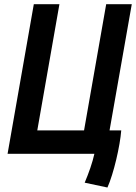

<svg xmlns="http://www.w3.org/2000/svg" viewBox="-20 -713 631 890"><path d="M350.6 0H417.5C408.2 42 392.1 87.4 372.6 133.8L478 156.2C506.8 92.3 536.6 -36.6 542 -108.4H487.8L590.8 -693.4H472.2L369.6 -108.4H152.8L255.4 -693.4H136.7L15.1 0Z"/></svg>

Font: Cascadia Code SemiBold
Style: Italic
Weight: 600
Italic angle: -10°
Monospace: yes
Designer: Aaron Bell
Foundry: Saja Typeworks
Version: Version 2404.023